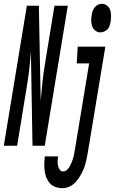

<svg xmlns="http://www.w3.org/2000/svg" viewBox="-64 -765 603 1008"><path d="M463 -595Q448 -595 436 -604.5Q424 -614 419.5 -627.5Q415 -641 415 -657Q415 -673 418 -688Q419 -699 423 -709Q427 -719 434 -727.5Q441 -736 451 -740.5Q461 -745 471 -745Q486 -745 498 -735.5Q510 -726 514.5 -712.5Q519 -699 519 -683Q519 -667 517 -652Q515 -641 512 -631Q509 -621 501.5 -612.5Q494 -604 483.5 -599.5Q473 -595 463 -595ZM-44 0 77 -735H140L147 -370L150 -229V-239Q154 -289 159.5 -339.5Q165 -390 174 -441L222 -735H292L171 0H107L106 -34L98 -506V-496Q95 -446 89 -395.5Q83 -345 74 -294L26 0ZM264 223Q245 223 227 216.5Q209 210 197.5 197Q186 184 179.5 167.5Q173 151 170.5 132Q168 113 168.5 94.5Q169 76 171 56H241Q239 69 238.5 81Q238 93 240.5 104.5Q243 116 249.5 125.5Q256 135 268 135Q279 135 288 126.5Q297 118 302.5 108Q308 98 312.5 87Q317 76 320 65.5Q323 55 325 44Q327 33 329 22L404 -432H339L344 -520H489L397 36Q393 56 389 76Q385 96 378 115Q371 134 360.5 152.5Q350 171 336 187.5Q322 204 303 213.5Q284 223 264 223Z"/></svg>

Font: Iosevka SS18 Semibold
Style: Italic
Weight: 600
Italic angle: -9°
Monospace: yes
Designer: Belleve Invis
Foundry: Belleve Invis
Version: Version 25.1.1; ttfautohint (v1.8.4)